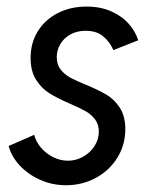

<svg xmlns="http://www.w3.org/2000/svg" viewBox="-20 -545 452 573"><path d="M5.9 -109.4 82 -142.6Q87.4 -121.6 102.5 -104Q117.7 -86.4 138.9 -75.9Q160.2 -65.4 182.6 -65.4Q207 -65.4 228.3 -77.4Q249.5 -89.4 262.2 -109.4Q274.9 -129.4 274.9 -152.3Q274.9 -173.8 263.7 -188.7Q252.4 -203.6 235.6 -213.1Q218.8 -222.7 189 -235.4Q150.9 -252 127.7 -266.4Q104.5 -280.8 87.9 -306.6Q71.3 -332.5 71.3 -372.1Q71.3 -417 93 -451.9Q114.7 -486.8 152.8 -506.1Q190.9 -525.4 238.3 -525.4Q279.8 -525.4 311.8 -511.2Q343.8 -497.1 364 -474.1Q384.3 -451.2 392.6 -424.8L318.4 -395.5Q308.1 -419.4 288.3 -436.3Q268.6 -453.1 235.4 -453.1Q210 -453.1 190.4 -442.4Q170.9 -431.6 160.2 -413.6Q149.4 -395.5 149.4 -374.5Q149.4 -352.5 160.9 -337.6Q172.4 -322.8 189.9 -313.2Q207.5 -303.7 236.8 -292Q274.9 -275.9 298.1 -262.2Q321.3 -248.5 337.6 -223.4Q354 -198.2 354 -159.7Q354 -112.8 330.3 -74.5Q306.6 -36.1 266.1 -14.2Q225.6 7.8 177.2 7.8Q135.7 7.8 99.4 -8.5Q63 -24.9 38.3 -51.8Q13.7 -78.6 5.9 -109.4Z"/></svg>

Font: Reddit Sans Chocolate
Style: Italic
Weight: 400
Italic angle: -11.25°
Designer: Stephen Hutchings
Version: Version 1.013